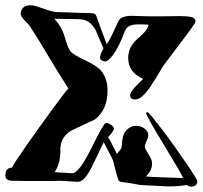

<svg xmlns="http://www.w3.org/2000/svg" viewBox="-33 -694 756 716"><path d="M680 2Q670 2 664 -4Q651 -2 635.5 -0.5Q620 1 603 1Q596 1 588 1Q580 1 572 0Q532 -2 510.5 -3Q489 -4 485 -5Q450 -12 430.5 -14Q411 -16 409 -21Q405 -32 400.5 -48Q396 -64 391 -86Q390 -94 381.5 -110.5Q373 -127 364.5 -143Q356 -159 354 -164L312 -77Q282 -14 256 -16L191 -20Q174 -19 151.5 -19Q129 -19 103 -19Q83 -19 60.5 -19Q38 -19 13 -20Q-13 -20 -13 -40Q-13 -68 12 -69Q14 -75 28.5 -97Q43 -119 64.5 -150Q86 -181 110.5 -215Q135 -249 158 -280.5Q181 -312 198 -334.5Q215 -357 222 -364Q179 -431 144.5 -489.5Q110 -548 78 -597Q77 -599 72 -604.5Q67 -610 57 -620Q43 -635 44 -645Q49 -677 85 -674Q93 -674 110.5 -668Q128 -662 146.5 -656Q165 -650 174 -649Q186 -649 213 -648Q240 -647 267 -646Q294 -645 306 -645Q323 -645 326 -635Q332 -617 342 -590.5Q352 -564 365 -529Q379 -549 408 -614Q417 -635 459 -635Q471 -635 493 -634Q515 -633 555 -633Q580 -633 600 -633.5Q620 -634 636 -634Q666 -634 681 -630.5Q696 -627 696 -613Q696 -607 638 -531Q607 -490 590 -467.5Q573 -445 571 -441Q561 -423 550 -405.5Q539 -388 528 -371Q495 -323 472 -323Q452 -323 452 -340Q453 -345 458 -353.5Q463 -362 473 -372L501 -400Q445 -424 445 -478Q445 -521 483 -552Q518 -581 521 -602Q508 -603 498 -603Q488 -603 480 -603Q443 -603 433 -579Q411 -520 390.5 -492Q370 -464 359 -465Q340 -467 340 -479Q340 -484 343 -493Q346 -502 353 -513L323 -583Q302 -620 268 -622Q251 -623 226 -623Q201 -623 169 -624Q197 -596 209 -554Q221 -511 232 -500Q243 -489 287 -468Q329 -448 345 -429Q368 -400 368 -357Q368 -283 320 -248L237 -209Q194 -187 192 -139V-125Q191 -84 171 -52L236 -48Q261 -47 308 -142Q355 -237 362 -236Q371 -236 382 -228Q393 -220 392 -212Q385 -197 370 -183Q372 -182 403 -120Q417 -136 420 -143Q421 -146 421.5 -157.5Q422 -169 425.5 -184Q429 -199 440 -210Q455 -225 476 -225Q492 -225 506 -214.5Q520 -204 520 -189Q520 -181 513.5 -168Q507 -155 507 -147Q507 -141 513.5 -131Q520 -121 527 -108.5Q534 -96 534 -84Q534 -70 528 -58Q522 -46 511 -36L539 -34L650 -30Q643 -48 575 -159Q512 -263 512 -272Q513 -276 516 -276Q520 -276 535 -257.5Q550 -239 571.5 -211Q593 -183 616 -150.5Q639 -118 659 -89Q679 -60 691.5 -40Q704 -20 703 -16Q700 2 680 2Z"/></svg>

Font: Moo Lah Lah
Style: Regular
Weight: 400
Designer: Robert E. Leuschke
Foundry: Robert E. Leuschke
Version: Version 1.010; ttfautohint (v1.8.3)